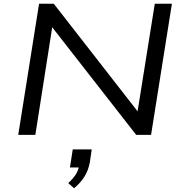

<svg xmlns="http://www.w3.org/2000/svg" viewBox="-20 -725 987 1032"><path d="M78 0 190 -705H269L727 -117H718L812 -705H904L792 0H712L254 -587H262L170 0ZM378 287 347 259Q374 234 388 211.5Q402 189 406 162L422 175H356L371 78H473L463 147Q455 190 434.5 223.5Q414 257 378 287Z"/></svg>

Font: Nunito Sans 10pt Expanded
Style: Italic
Weight: 400
Width: 7
Italic angle: -9°
Designer: Vernon Adams
Foundry: Vernon Adams
Version: Version 3.101;gftools[0.9.27]